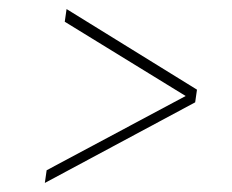

<svg xmlns="http://www.w3.org/2000/svg" viewBox="-20 -522 512 424"><path d="M411 -296 79 -118 83 -146 390 -310 123 -474 127 -502 415 -324Z"/></svg>

Font: Haskoy Thin
Style: Italic
Weight: 100
Designer: Ertekin Erdin
Foundry: Ertekin Erdin
Version: Version 2.000; ttfautohint (v1.8.4.7-5d5b)